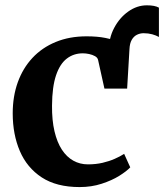

<svg xmlns="http://www.w3.org/2000/svg" viewBox="-20 -710 632 740"><path d="M470 -368.5 423.5 -425 399.5 -515Q399 -562.5 419.8 -602Q440.5 -641.5 474.2 -665.5Q508 -689.5 546 -689.5Q577 -689.5 592.5 -680.5V-567.5Q582 -573.5 566.8 -577.8Q551.5 -582 533.5 -582Q520 -582 507.8 -576Q495.5 -570 487.8 -556.5Q480 -543 479 -520.5ZM287 11Q198 11 141 -26.2Q84 -63.5 56.5 -127.8Q29 -192 29 -273Q29 -338.5 48.5 -392.8Q68 -447 105 -486.8Q142 -526.5 194.8 -548.2Q247.5 -570 313.5 -570Q355.5 -570 386.2 -563.8Q417 -557.5 439 -550.5Q461 -543.5 476.5 -540L470 -368.5H382.5L358 -479Q356 -488 346.2 -493.5Q336.5 -499 323.5 -501.8Q310.5 -504.5 299 -504.5Q264 -504.5 237.5 -484.2Q211 -464 196 -419.8Q181 -375.5 180.5 -303Q180 -246.5 190 -204Q200 -161.5 218.5 -133.2Q237 -105 262.5 -90.8Q288 -76.5 319 -76.5Q349.5 -76.5 375.2 -82.5Q401 -88.5 422 -97.8Q443 -107 458.5 -117L482 -65Q468 -50 439.5 -32.2Q411 -14.5 371.8 -1.8Q332.5 11 287 11Z"/></svg>

Font: Merriweather Light 18pt
Style: Bold
Weight: 700
Version: Version 2.100